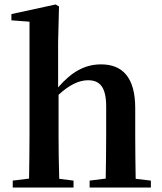

<svg xmlns="http://www.w3.org/2000/svg" viewBox="-20 -839 724 859"><path d="M587 -39C586 -96 585 -178 585 -235V-355C585 -494 527 -551 432 -551C359 -551 300 -517 240 -448V-651L244 -810L229 -819L31 -776V-748L112 -742V-235C112 -180 111 -97 110 -40L37 -31V0H309V-31L245 -39C243 -96 242 -180 242 -235V-415C291 -460 334 -480 374 -480C426 -480 455 -450 455 -363V-235C455 -178 454 -96 453 -40L381 -31V0H655V-31Z"/></svg>

Font: Noto Serif CJK JP
Style: Bold
Weight: 700
Designer: Ryoko NISHIZUKA 西塚涼子 (kana & ideographs); Frank Grießhammer (Latin, Greek & Cyrillic); Wenlong ZHANG 张文龙 (bopomofo); San
Foundry: Adobe Systems Incorporated
Version: Version 1.000;PS 1;hotconv 16.6.53;makeotf.lib2.5.65590